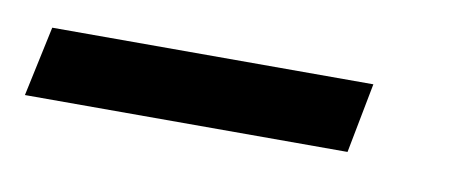

<svg xmlns="http://www.w3.org/2000/svg" viewBox="-104 32 434 178"><g transform="rotate(10 113.0 121.0)"><path d="M225.6 153.8H-78.1L-64 87.9H238.3Z"/></g></svg>

Font: Charis SIL CyrE
Style: Italic
Weight: 400
Italic angle: -11°
Foundry: SIL International
Version: Version 5.000